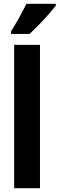

<svg xmlns="http://www.w3.org/2000/svg" viewBox="-20 -998 316 1018"><path d="M192 0H55V-760H192ZM276 -968Q262 -950 238.5 -923Q215 -896 187.5 -868Q160 -840 137 -818H38V-831Q63 -871 83.5 -908Q104 -945 120 -978H276Z"/></svg>

Font: Noto Sans Bengali ExtraCondensed
Style: Bold
Weight: 700
Width: 2
Designer: Joana Ranito - Universal Thirst; Jelle Bosma - Monotype Design Team
Foundry: Universal Thirst ehf.
Version: Version 3.000; ttfautohint (v1.8.4.7-5d5b)